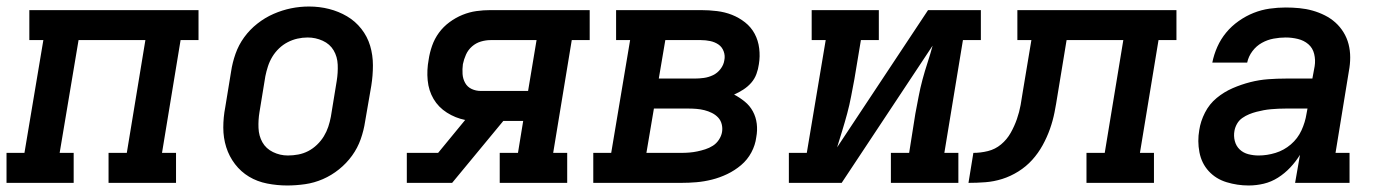

<svg xmlns="http://www.w3.org/2000/svg" viewBox="-27 -561 4247 589"><path d="M-7 0V-92H48L106 -438H63V-530H582V-438H527L470 -92H513V0H306V-92H362L419 -438H214L156 -92H199V0Z M854 8Q823 8 792.5 2Q762 -4 737 -19Q712 -34 694 -57.5Q676 -81 667 -109.5Q658 -138 658 -169.5Q658 -201 664 -232L682 -342Q686 -369 695.5 -396Q705 -423 722 -446.5Q739 -470 762.5 -488.5Q786 -507 812.5 -518.5Q839 -530 866 -535.5Q893 -541 921 -541Q953 -541 982.5 -533.5Q1012 -526 1037.5 -511Q1063 -496 1081.5 -472.5Q1100 -449 1108.5 -420.5Q1117 -392 1117 -360.5Q1117 -329 1112 -298L1093 -188Q1089 -161 1079.5 -134Q1070 -107 1053 -83.5Q1036 -60 1013 -41.5Q990 -23 963.5 -11.5Q937 0 909 4Q881 8 854 8ZM856 -84Q872 -84 888 -87Q904 -90 918.5 -97.5Q933 -105 945.5 -117Q958 -129 966.5 -143Q975 -157 980 -172Q985 -187 988 -203L1006 -313Q1010 -338 1009 -362.5Q1008 -387 996.5 -406.5Q985 -426 963 -436Q941 -446 917 -446Q901 -446 885.5 -442.5Q870 -439 855.5 -431.5Q841 -424 829 -412.5Q817 -401 808.5 -387Q800 -373 795 -357.5Q790 -342 787 -327L769 -217Q765 -193 766 -168.5Q767 -144 778 -124.5Q789 -105 810.5 -94.5Q832 -84 856 -84Q856 -84 856 -84Q856 -84 856 -84Z M1221 0V-92H1317L1400 -193Q1370 -199 1344 -215.5Q1318 -232 1303 -257.5Q1288 -283 1285 -314.5Q1282 -346 1288 -378Q1291 -399 1298.5 -420.5Q1306 -442 1319.5 -460.5Q1333 -479 1352 -493Q1371 -507 1392 -515.5Q1413 -524 1434.5 -527Q1456 -530 1478 -530H1782V-438H1727L1670 -92H1713V0H1506V-92H1562L1578 -190H1517L1360 0ZM1448 -282H1593L1619 -438H1478Q1463 -438 1448 -433.5Q1433 -429 1421 -418.5Q1409 -408 1402.5 -393.5Q1396 -379 1393 -364Q1391 -349 1392 -334Q1393 -319 1400 -306.5Q1407 -294 1420 -288Q1433 -282 1448 -282Z M1793 0V-92H1848L1906 -438H1863V-530H2123Q2148 -530 2172.5 -527Q2197 -524 2218.5 -515.5Q2240 -507 2258.5 -492.5Q2277 -478 2288 -457.5Q2299 -437 2302 -412.5Q2305 -388 2301 -364Q2299 -349 2293.5 -334Q2288 -319 2277.5 -307Q2267 -295 2253 -286Q2239 -277 2225 -271Q2242 -262 2257.5 -249.5Q2273 -237 2282.5 -219.5Q2292 -202 2294.5 -181.5Q2297 -161 2293 -140Q2290 -116 2278 -93.5Q2266 -71 2246.5 -54.5Q2227 -38 2204 -27Q2181 -16 2157 -10Q2133 -4 2109.5 -2Q2086 0 2062 0ZM1994 -320H2104Q2118 -320 2132.5 -322Q2147 -324 2160.5 -330.5Q2174 -337 2183.5 -349.5Q2193 -362 2195 -376Q2198 -390 2193 -403.5Q2188 -417 2177 -424.5Q2166 -432 2152 -435Q2138 -438 2123 -438H2014ZM1956 -92H2062Q2075 -92 2087.5 -93Q2100 -94 2112 -96.5Q2124 -99 2136.5 -103Q2149 -107 2160 -114Q2171 -121 2178.5 -132.5Q2186 -144 2188 -156Q2190 -168 2187 -180Q2184 -192 2176 -200.5Q2168 -209 2157 -214.5Q2146 -220 2134 -223Q2122 -226 2109.5 -227Q2097 -228 2085 -228H1979Z M2393 0V-92H2448L2506 -438H2463V-530H2669V-438H2614L2594 -318Q2589 -292 2584 -265.5Q2579 -239 2572 -213Q2565 -187 2557 -161Q2549 -135 2541 -109L2820 -530H2982V-438H2927L2870 -92H2913V0H2706V-92H2762L2781 -212Q2786 -238 2791 -264.5Q2796 -291 2803 -317Q2810 -343 2818.5 -369Q2827 -395 2834 -421L2555 0Z M2944 0 2959 -92Q2981 -92 3003.5 -97.5Q3026 -103 3044 -118Q3062 -133 3073.5 -153.5Q3085 -174 3092.5 -195.5Q3100 -217 3104 -239Q3108 -261 3111 -282L3137 -438H3094V-530H3582V-438H3527L3470 -92H3513V0H3306V-92H3362L3419 -438H3245L3217 -268Q3213 -242 3208 -216.5Q3203 -191 3194 -165.5Q3185 -140 3171.5 -115.5Q3158 -91 3139.5 -70.5Q3121 -50 3097 -35Q3073 -20 3047.5 -12Q3022 -4 2996 -2Q2970 0 2944 0Z M3803 8Q3769 8 3736 -2Q3703 -12 3681 -36Q3659 -60 3652.5 -94Q3646 -128 3652 -162Q3656 -189 3669.5 -215.5Q3683 -242 3705.5 -260.5Q3728 -279 3754.5 -290.5Q3781 -302 3808.5 -309Q3836 -316 3863.5 -318Q3891 -320 3918 -320H3999L4006 -358Q4009 -377 4004.5 -395.5Q4000 -414 3986.5 -425.5Q3973 -437 3954.5 -441.5Q3936 -446 3917 -446Q3899 -446 3880 -442.5Q3861 -439 3844 -429.5Q3827 -420 3815 -404Q3803 -388 3799 -369H3692Q3697 -394 3707.5 -417.5Q3718 -441 3734.5 -461Q3751 -481 3773 -496.5Q3795 -512 3819 -521.5Q3843 -531 3868 -534.5Q3893 -538 3917 -538Q3938 -538 3959 -536Q3980 -534 3999.5 -528.5Q4019 -523 4037 -514Q4055 -505 4069.5 -492Q4084 -479 4094.5 -462Q4105 -445 4110 -425.5Q4115 -406 4115 -385Q4115 -364 4111 -343L4070 -92H4113V0H3946L3961 -86Q3948 -65 3931 -47Q3914 -29 3893.5 -16Q3873 -3 3850 2.5Q3827 8 3804 8Q3804 8 3804 8Q3804 8 3803 8ZM3834 -84Q3860 -84 3886 -92Q3912 -100 3933 -118Q3954 -136 3965.5 -161Q3977 -186 3981 -212L3984 -228H3918Q3906 -228 3895 -227.5Q3884 -227 3872.5 -226Q3861 -225 3850 -223Q3839 -221 3827.5 -218Q3816 -215 3805 -210.5Q3794 -206 3784 -199Q3774 -192 3768 -181.5Q3762 -171 3760 -160Q3757 -144 3761 -128.5Q3765 -113 3776 -102.5Q3787 -92 3802.5 -88Q3818 -84 3834 -84Z"/></svg>

Font: Iosevka Slab SmBdExObl
Style: Regular
Weight: 600
Width: 7
Italic angle: -9°
Monospace: yes
Designer: Belleve Invis
Foundry: Belleve Invis
Version: Version 11.1.0; ttfautohint (v1.8.3)